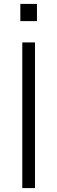

<svg xmlns="http://www.w3.org/2000/svg" viewBox="-20 -962 292 982"><path d="M169 -854V-942H84V-854ZM159 0V-745H94V0Z"/></svg>

Font: Plus Jakarta Sans Light
Style: Regular
Weight: 300
Designer: Gumpita Rahayu
Foundry: Tokotype
Version: Version 2.071;gftools[0.9.30]